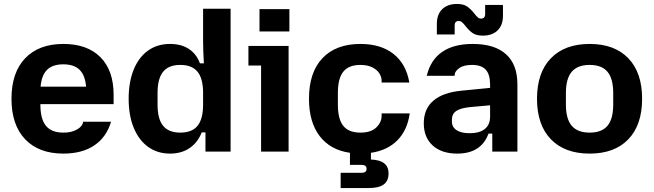

<svg xmlns="http://www.w3.org/2000/svg" viewBox="-20 -766 3302 970"><path d="M38 -267Q38 -399 107 -471.5Q176 -544 300 -544Q421 -544 487.5 -477Q554 -410 554 -287V-240H184V-238Q184 -165 212 -130.5Q240 -96 300 -96Q333 -96 355.5 -105.5Q378 -115 388.5 -127Q399 -139 399 -147V-151H541Q518 -73 456.5 -31.5Q395 10 300 10Q176 10 107 -62.5Q38 -135 38 -267ZM415 -328Q410 -386 382 -413.5Q354 -441 300 -441Q246 -441 218 -413.5Q190 -386 185 -328Z M630 -267Q630 -352 655.5 -414.5Q681 -477 728 -510.5Q775 -544 839 -544Q896 -544 934.5 -518.5Q973 -493 990 -446H1010Q1006 -515 1006 -561V-722H1145V0H1018V-97H999Q979 -46 938 -18Q897 10 839 10Q776 10 729 -23.5Q682 -57 656 -119.5Q630 -182 630 -267ZM891 -96Q950 -96 978 -130.5Q1006 -165 1006 -237V-297Q1006 -369 978 -403.5Q950 -438 891 -438Q832 -438 804 -403.5Q776 -369 776 -297V-237Q776 -165 804 -130.5Q832 -96 891 -96Z M1299 -435H1235V-534H1438V0H1299ZM1291 -720H1442V-607H1291Z M1701 107H1807Q1832 107 1832 87Q1832 67 1807 67H1748V6Q1649 -8 1595 -78.5Q1541 -149 1541 -267Q1541 -400 1609 -472Q1677 -544 1801 -544Q1904 -544 1968 -493.5Q2032 -443 2048 -349H1908V-359Q1908 -376 1897 -394.5Q1886 -413 1861.5 -425.5Q1837 -438 1801 -438Q1742 -438 1714.5 -404Q1687 -370 1687 -297V-237Q1687 -164 1714.5 -130Q1742 -96 1801 -96Q1854 -96 1881 -122Q1908 -148 1908 -181V-193H2050Q2038 -108 1987.5 -57Q1937 -6 1854 6V40Q1943 43 1943 110Q1943 148 1918.5 166Q1894 184 1843 184H1701Z M2121 -143Q2121 -216 2169.5 -257.5Q2218 -299 2313 -308L2456 -322V-338Q2456 -390 2434 -414Q2412 -438 2365 -438Q2322 -438 2299.5 -421.5Q2277 -405 2277 -387V-383H2136Q2155 -463 2213.5 -503.5Q2272 -544 2368 -544Q2479 -544 2536.5 -492Q2594 -440 2594 -340V0H2467V-91H2448Q2411 10 2290 10Q2211 10 2166 -31Q2121 -72 2121 -143ZM2352 -93Q2403 -93 2429.5 -114.5Q2456 -136 2456 -177V-234L2355 -225Q2306 -220 2284.5 -205Q2263 -190 2263 -161V-152Q2263 -124 2286.5 -108.5Q2310 -93 2352 -93ZM2332 -634Q2321 -648 2314 -654Q2307 -660 2298 -660Q2277 -660 2277 -638V-592H2187V-646Q2187 -693 2214 -719.5Q2241 -746 2289 -746Q2321 -746 2339.5 -733.5Q2358 -721 2376 -698Q2387 -684 2394 -678Q2401 -672 2410 -672Q2431 -672 2431 -695V-741H2521V-686Q2521 -639 2494 -612.5Q2467 -586 2419 -586Q2387 -586 2368.5 -598.5Q2350 -611 2332 -634Z M2693 -267Q2693 -399 2763 -471.5Q2833 -544 2959 -544Q3085 -544 3154.5 -471.5Q3224 -399 3224 -267Q3224 -135 3154.5 -62.5Q3085 10 2959 10Q2833 10 2763 -62.5Q2693 -135 2693 -267ZM2959 -96Q3020 -96 3049 -130.5Q3078 -165 3078 -238V-296Q3078 -369 3049 -403.5Q3020 -438 2959 -438Q2898 -438 2868.5 -403.5Q2839 -369 2839 -296V-238Q2839 -165 2868.5 -130.5Q2898 -96 2959 -96Z"/></svg>

Font: Mozilla Text BETA
Style: Bold
Weight: 700
Designer: Studio DRAMA
Foundry: Studio DRAMA
Version: Version 0.100